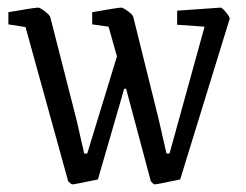

<svg xmlns="http://www.w3.org/2000/svg" viewBox="-20 -473 647 504"><path d="M159 3 47 -402 2 -409V-441Q71 -453 80 -453Q85 -453 97.5 -443.5Q110 -434 112 -428L181 -158L201 -70H209L287 -325L265 -403L222 -409V-441Q290 -453 298 -453Q303 -453 316 -443.5Q329 -434 330 -428L397 -158L417 -70H425L517 -403L445 -408V-445L559 -453Q563 -453 573 -441Q583 -429 583 -424L453 -2Q392 11 386 11Q383 11 376 3L311 -240H306L237 -2Q175 11 170 11Q167 11 159 3Z"/></svg>

Font: Grenze Light
Style: Regular
Weight: 300
Designer: Renata Polastri
Foundry: Omnibus-Type
Version: Version 1.002; ttfautohint (v1.8)